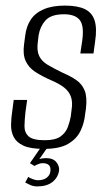

<svg xmlns="http://www.w3.org/2000/svg" viewBox="-20 -525 382 686"><path d="M136 7Q89 7 64 -4.5Q39 -16 29 -35.5Q19 -55 19.5 -79.5Q20 -104 24 -130L29 -168H77L71 -125Q68 -98 67.5 -75Q67 -52 82 -38Q97 -24 140 -24Q178 -24 196.5 -37.5Q215 -51 222.5 -71.5Q230 -92 233 -110L236 -135Q240 -160 233.5 -179Q227 -198 209.5 -212Q192 -226 161 -239Q129 -253 105.5 -268.5Q82 -284 71.5 -307.5Q61 -331 66 -367L70 -397Q74 -431 90 -455Q106 -479 136.5 -492Q167 -505 212 -505Q257 -505 283 -492.5Q309 -480 318 -452Q327 -424 320 -378L314 -334H267L274 -381Q281 -434 264.5 -454Q248 -474 209 -474Q162 -474 142.5 -452Q123 -430 118 -399L115 -374Q111 -344 120 -325Q129 -306 151 -293Q173 -280 204 -265Q232 -253 252.5 -239Q273 -225 282.5 -201.5Q292 -178 287 -136L284 -116Q281 -85 267.5 -57Q254 -29 223.5 -11Q193 7 136 7ZM114 141Q99 141 88 136Q77 131 70 127L81 107Q86 111 97 115Q108 119 115 119Q136 119 147.5 109.5Q159 100 160 87Q164 58 132 58Q125 58 117.5 61Q110 64 103 68L87 58L127 0H151L116 50L111 48Q119 43 128 41.5Q137 40 145 40Q170 40 181.5 54.5Q193 69 191 85Q187 110 167 125.5Q147 141 114 141Z"/></svg>

Font: Alumni Sans Light
Style: Italic
Weight: 300
Italic angle: -8°
Version: Version 1.016